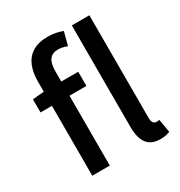

<svg xmlns="http://www.w3.org/2000/svg" viewBox="-190 -943 1023 1090"><g transform="rotate(-30 321.5 -398.0)"><path d="M106 0V-619Q106 -676 124 -719Q142 -762 180.5 -786Q219 -810 280 -810Q308 -810 333 -805Q358 -800 377 -792L354 -705Q325 -718 294 -718Q258 -718 239.5 -694Q221 -670 221 -620V0ZM31 -458V-544L112 -551H332V-458ZM547 14Q505 14 479.5 -3.5Q454 -21 443 -53.5Q432 -86 432 -130V-797H547V-124Q547 -101 555.5 -91.5Q564 -82 574 -82Q578 -82 582.5 -82.5Q587 -83 594 -84L609 3Q598 7 583.5 10.5Q569 14 547 14Z"/></g></svg>

Font: Noto Sans KR Medium
Style: Regular
Weight: 500
Designer: Ryoko NISHIZUKA  (kana, bopomofo & ideographs); Paul D. Hunt (Latin, Greek & Cyrillic); Sandoll Communications , Soo-you
Foundry: Adobe
Version: Version 2.004-H2;hotconv 1.0.118;makeotfexe 2.5.65603